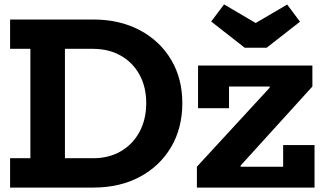

<svg xmlns="http://www.w3.org/2000/svg" viewBox="-20 -847 1473 867"><path d="M336.6 0V-132.5H399.1Q471.5 -132.3 525.8 -164Q580 -195.6 610.1 -251.9Q640.3 -308.1 640.3 -381.6Q640.3 -454.2 610.1 -509.4Q580 -564.6 525.8 -595.5Q471.5 -626.5 399.1 -626.5H336.6V-758.9H401.2Q520.8 -758.8 611.4 -710.6Q702 -662.4 752.7 -577.4Q803.3 -492.4 803.3 -381.4Q803.3 -268.9 752.7 -182.9Q702 -96.9 611.4 -48.4Q520.8 0 401.2 0ZM25.6 0V-132.5H117.2V-626.5H25.6V-758.9H371V-626.5H273.2V-132.5H371V0ZM869.1 -94.2 1197.8 -451V-481.3L1390.6 -456.3L1066.7 -99.6V-66.2ZM1390.6 -551.2V-456.3H1014.2V-358.4H874.3V-551.2ZM1258.6 -191.8H1400.3V0H869.1V-94.2H1258.6ZM1183.9 -631.3 1334.7 -749.1 1276.7 -826.5 1134.5 -743.1 991.7 -827.2 933.7 -749.8 1085.2 -631.3Z"/></svg>

Font: Hepta Slab ExtraLight
Style: Regular
Weight: 200
Designer: Michael LaGattuta
Foundry: Michael LaGattuta
Version: Version 1.100